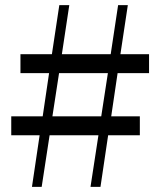

<svg xmlns="http://www.w3.org/2000/svg" viewBox="-20 -731 626 751"><path d="M334 0H373L403 -202H527V-276H415L440 -445H563V-519H451L480 -711H442L413 -519H222L251 -711H212L183 -519H60V-445H172L147 -276H24V-202H135L105 0H143L174 -202H365ZM185 -276 211 -445H402L376 -276Z"/></svg>

Font: Noto Serif CJK SC Medium
Style: Regular
Weight: 500
Designer: Ryoko NISHIZUKA 西塚涼子 (kana & ideographs); Frank Grießhammer (Latin, Greek & Cyrillic); Wenlong ZHANG 张文龙 (bopomofo); San
Foundry: Adobe
Version: Version 2.001;hotconv 1.1.0;makeotfexe 2.6.0